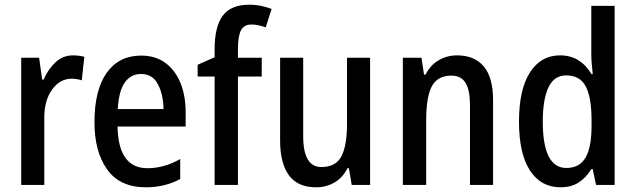

<svg xmlns="http://www.w3.org/2000/svg" viewBox="-20 -836 2697 815"><path d="M290 -601Q301 -601 313.5 -599.5Q326 -598 338 -595L327 -495Q318 -498 306.5 -500Q295 -502 285 -502Q234 -502 200.5 -455Q167 -408 168 -332V-51H70V-591H146L159 -498H165Q184 -542 215.5 -571.5Q247 -601 290 -601Z M579 -600Q640 -600 682 -569Q724 -538 746 -484Q768 -430 768 -359V-299H479Q482 -122 606 -122Q677 -122 745 -161V-76Q680 -41 599 -41Q489 -41 435 -116.5Q381 -192 381 -317Q381 -454 433 -527Q485 -600 579 -600ZM579 -522Q535 -522 509.5 -485.5Q484 -449 480 -373H674Q673 -436 650 -479Q627 -522 579 -522Z M1091 -511H990V-51H891V-511H819V-561L891 -593V-626Q891 -724 926 -770Q961 -816 1037 -816Q1065 -816 1088.5 -811Q1112 -806 1133 -798L1108 -720Q1093 -725 1078 -728.5Q1063 -732 1047 -732Q1016 -732 1003 -707.5Q990 -683 990 -627V-591H1091Z M1551 -591V-51H1473L1461 -122H1455Q1435 -82 1400 -61.5Q1365 -41 1322 -41Q1243 -41 1206 -92.5Q1169 -144 1169 -239V-591H1267V-258Q1267 -127 1344 -127Q1406 -127 1429.5 -173Q1453 -219 1453 -310V-591Z M1920 -601Q1994 -601 2033.5 -554Q2073 -507 2073 -411V-51H1975V-391Q1975 -452 1956.5 -483.5Q1938 -515 1896 -515Q1837 -515 1813 -469.5Q1789 -424 1789 -325V-51H1690V-591H1769L1780 -519H1786Q1807 -560 1842.5 -580.5Q1878 -601 1920 -601Z M2359 -41Q2276 -41 2229.5 -112.5Q2183 -184 2183 -320Q2183 -456 2229.5 -528.5Q2276 -601 2357 -601Q2402 -601 2435.5 -580Q2469 -559 2491 -521H2496Q2494 -543 2492 -564Q2490 -585 2490 -603V-811H2589V-51H2510L2496 -118H2490Q2468 -82 2436.5 -61.5Q2405 -41 2359 -41ZM2384 -123Q2440 -123 2465.5 -167Q2491 -211 2491 -300V-326Q2491 -422 2466.5 -469Q2442 -516 2383 -516Q2332 -516 2308 -465Q2284 -414 2284 -320Q2284 -123 2384 -123Z"/></svg>

Font: Noto Sans Tamil UI Condensed Medium
Style: Regular
Weight: 500
Width: 3
Designer: Jelle Bosma - Monotype Design Team
Foundry: Monotype Imaging Inc.
Version: Version 2.004; ttfautohint (v1.8.4.7-5d5b)